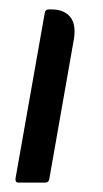

<svg xmlns="http://www.w3.org/2000/svg" viewBox="-20 -388 219 408"><path d="M19 0Q12 0 13 -9L75 -360Q76 -368 84 -368H89Q117 -368 130 -351Q143 -334 136 -299L85 -9Q84 0 76 0Z"/></svg>

Font: Zain
Style: Italic
Weight: 400
Italic angle: -10°
Designer: Zain,Boutros
Foundry: Mobile Telecommunications Company (Zain), 2024
Version: Version 1.51; ttfautohint (v1.8.4)